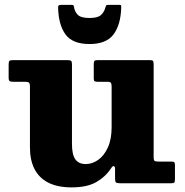

<svg xmlns="http://www.w3.org/2000/svg" viewBox="-20 -774 782 811"><path d="M358 -588Q429.5 -588 459.8 -629Q490 -670 492 -741.5Q492.5 -749 491.2 -751.2Q490 -753.5 482 -753.5H438Q429 -753.5 427.8 -749.8Q426.5 -746 424 -739Q419.5 -722.5 406 -710.2Q392.5 -698 358 -698Q321.5 -698 308.2 -711.8Q295 -725.5 292.5 -745.5Q291.5 -753.5 283.5 -753.5H237Q225.5 -753.5 225.5 -744Q226.5 -671 256 -629.5Q285.5 -588 358 -588ZM106.5 -151Q106.5 -97.5 125.8 -60Q145 -22.5 184 -2.5Q223 17.5 283 17.5Q347.5 17.5 386.5 -4.8Q425.5 -27 449 -63Q456 -74 461 -72.2Q466 -70.5 466 -61V-21.5Q466 -8 469.2 -4Q472.5 0 485.5 0H704Q714.5 0 716.8 -3.8Q719 -7.5 719 -18V-77.5Q719 -86 716 -88.8Q713 -91.5 704.5 -91.5H651.5Q637.5 -91.5 633.2 -94.2Q629 -97 629 -111V-502Q629 -513 626.5 -516.5Q624 -520 613.5 -520H391.5Q381 -520 378.5 -516.2Q376 -512.5 376 -501.5V-442.5Q376 -433 380 -430.8Q384 -428.5 393.5 -428.5H434Q445 -428.5 448.2 -424.2Q451.5 -420 451.5 -408.5V-237Q451.5 -185.5 435.5 -150.8Q419.5 -116 394.5 -98.5Q369.5 -81 342.5 -81Q312.5 -81 298.2 -101Q284 -121 284 -165.5V-501.5Q284 -514 280.2 -517Q276.5 -520 264.5 -520H34.5Q22 -520 19.2 -516Q16.5 -512 16.5 -499.5V-446Q16.5 -434.5 20.8 -431.5Q25 -428.5 36.5 -428.5H88Q99 -428.5 102.8 -424.5Q106.5 -420.5 106.5 -409Z"/></svg>

Font: Besley ExtraBold
Style: Regular
Weight: 800
Designer: Owen Earl
Foundry: indestructible type*
Version: Version 2.001